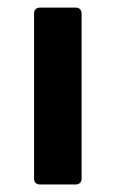

<svg xmlns="http://www.w3.org/2000/svg" viewBox="-20 -489 307 509"><path d="M70.3 -453.1V-15.6C70.3 -5.9 76.2 0 85.9 0H180.7C190.4 0 196.3 -5.9 196.3 -15.6V-453.1C196.3 -462.9 190.4 -468.8 180.7 -468.8H85.9C76.2 -468.8 70.3 -462.9 70.3 -453.1Z"/></svg>

Font: Ed Sans Neue SemiBold
Style: Regular
Weight: 600
Designer: Stephen Hutchings
Version: Version 1.004;PS 001.004;hotconv 1.0.88;makeotf.lib2.5.64775